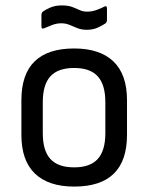

<svg xmlns="http://www.w3.org/2000/svg" viewBox="-20 -678 548 709"><path d="M254 11Q159 11 109 -37Q59 -85 59 -180V-308Q59 -499 254 -499Q349 -499 399 -451Q449 -403 449 -308V-180Q449 11 254 11ZM254 -60Q313 -60 341 -91Q369 -122 369 -186V-301Q369 -365 341 -396Q313 -427 254 -427Q194 -427 166 -396Q138 -365 138 -301V-186Q138 -122 166 -91Q194 -60 254 -60ZM300 -568Q281 -568 266 -574Q251 -580 237 -586Q223 -592 206 -592Q189 -592 172 -585.5Q155 -579 144 -574Q133 -569 133 -580V-623Q133 -630 138 -635Q147 -642 165.5 -650Q184 -658 208 -658Q231 -658 246 -652.5Q261 -647 273.5 -641Q286 -635 302 -635Q319 -635 336 -641Q353 -647 364 -653Q375 -659 375 -647V-604Q375 -597 370 -592Q360 -585 342 -576.5Q324 -568 300 -568Z"/></svg>

Font: Sofia Sans Semi Condensed
Style: Regular
Weight: 400
Designer: Botio Nikoltchev, Ani Petrova
Foundry: lettersoup
Version: Version 4.100; ttfautohint (v1.8.4.7-5d5b)